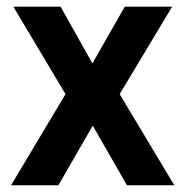

<svg xmlns="http://www.w3.org/2000/svg" viewBox="-20 -548 546 568"><path d="M19.5 -528.3 173.8 -269.5 12.7 0H152.8L254.4 -176.3L355.5 0H495.6L334 -269.5L489.3 -528.3H349.1L253.4 -360.4L159.2 -528.3Z"/></svg>

Font: Vazirmatn SemiBold
Style: Regular
Weight: 600
Designer: Saber Rastikerdar
Foundry: Saber Rastikerdar
Version: Version 33.003